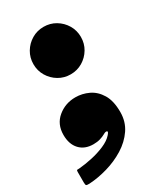

<svg xmlns="http://www.w3.org/2000/svg" viewBox="-220 -613 721 841"><g transform="rotate(-30 141.0 -192.0)"><path d="M-16 -86Q-16 -140 22 -171.5Q60 -203 111 -203Q145.5 -203 177.2 -188Q209 -173 229.5 -139.2Q250 -105.5 250 -49Q250 0 224.5 37.2Q199 74.5 157.8 100Q116.5 125.5 68.8 139.2Q21 153 -23.5 155.5Q-36.5 156 -39.8 153.5Q-43 151 -43 138V85Q-43 76 -39.5 76Q-36 76 -28 75.5Q1 73 36.2 65.5Q71.5 58 103 44.5Q134.5 31 151 12Q163.5 -2 157 -4.8Q150.5 -7.5 139 -0.5Q127.5 6 112.5 10.5Q97.5 15 78 15Q34.5 15 9.2 -12Q-16 -39 -16 -86ZM25 -420Q25 -453 41.2 -480.2Q57.5 -507.5 84.8 -523.8Q112 -540 145 -540Q178 -540 205.2 -523.8Q232.5 -507.5 248.8 -480.2Q265 -453 265 -420Q265 -387 248.8 -359.8Q232.5 -332.5 205.2 -316.2Q178 -300 145 -300Q112 -300 84.8 -316.2Q57.5 -332.5 41.2 -359.8Q25 -387 25 -420Z"/></g></svg>

Font: Besley* Fatface
Style: Italic
Weight: 900
Italic angle: -13°
Designer: Owen Earl
Foundry: indestructible type*
Version: Version 3.000; ttfautohint (v1.8.3)